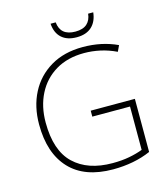

<svg xmlns="http://www.w3.org/2000/svg" viewBox="-131 -1059 983 1121"><g transform="rotate(-15 361.0 -499.0)"><path d="M375 -406H642V-85Q592 -63 534.5 -52Q477 -41 414 -41Q242 -41 152.5 -136.5Q63 -232 63 -406Q63 -513 106 -596.5Q149 -680 230.5 -728.5Q312 -777 425 -777Q483 -777 535 -766Q587 -755 634 -733L617 -697Q569 -720 520.5 -730.5Q472 -741 424 -741Q324 -741 252 -698Q180 -655 141.5 -579.5Q103 -504 103 -407Q103 -237 187 -157Q271 -77 420 -77Q476 -77 521 -85.5Q566 -94 603 -108V-370H375ZM538 -957Q532 -902 499 -871.5Q466 -841 408 -841Q350 -841 317 -871Q284 -901 280 -957H311Q319 -875 409 -875Q455 -875 479 -896.5Q503 -918 507 -957Z"/></g></svg>

Font: Noto Sans Tamil UI ExtraLight
Style: Regular
Weight: 200
Designer: Jelle Bosma - Monotype Design Team
Foundry: Monotype Imaging Inc.
Version: Version 2.004; ttfautohint (v1.8.4.7-5d5b)